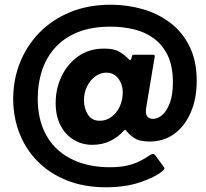

<svg xmlns="http://www.w3.org/2000/svg" viewBox="-20 -681 874 814"><path d="M667 46Q634 72 572 92.5Q510 113 429 113Q337 113 264 84Q191 55 140 3.5Q89 -48 62.5 -116Q36 -184 36 -262Q36 -343 64.5 -415Q93 -487 147 -542.5Q201 -598 277.5 -629.5Q354 -661 450 -661Q519 -661 584 -642.5Q649 -624 701 -585Q753 -546 783.5 -484.5Q814 -423 814 -338Q814 -263 789 -205Q764 -147 719.5 -114Q675 -81 615 -81Q570 -81 547.5 -97Q525 -113 516 -126Q512 -131 510 -130.5Q508 -130 503 -125Q481 -100 447.5 -83.5Q414 -67 371 -67Q327 -67 291.5 -89Q256 -111 236 -150.5Q216 -190 216 -244Q216 -305 241 -357.5Q266 -410 312 -442.5Q358 -475 422 -475Q464 -475 487 -461Q510 -447 527 -429Q530 -426 533 -427Q536 -428 537 -433L539 -442Q540 -449 549 -449H628Q637 -449 636 -441L601 -232Q595 -200 603.5 -188.5Q612 -177 628 -177Q649 -177 668 -193.5Q687 -210 700 -244.5Q713 -279 713 -332Q713 -400 691.5 -445Q670 -490 633 -517.5Q596 -545 548.5 -556.5Q501 -568 450 -568Q367 -568 308.5 -544Q250 -520 212.5 -477.5Q175 -435 157.5 -380.5Q140 -326 140 -264Q140 -193 161.5 -139Q183 -85 223 -48Q263 -11 319.5 8.5Q376 28 446 28Q489 28 519 21Q549 14 572 2.5Q595 -9 617 -24Q631 -33 638 -23L674 26Q679 32 676 36.5Q673 41 667 46ZM336 -256Q336 -222 352.5 -195.5Q369 -169 403 -169Q430 -169 452 -185Q474 -201 486.5 -227Q499 -253 500 -281Q502 -306 493.5 -327Q485 -348 469.5 -360.5Q454 -373 431 -373Q406 -373 384.5 -357.5Q363 -342 349.5 -315.5Q336 -289 336 -256Z"/></svg>

Font: Libre Franklin Thin ExtraBold
Style: Regular
Weight: 800
Version: Version 3.000